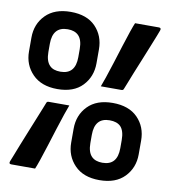

<svg xmlns="http://www.w3.org/2000/svg" viewBox="-81 -780 762 860"><g transform="rotate(10 300.0 -350.0)"><path d="M172 -710Q246 -710 285.5 -669Q325 -628 325 -566V-503Q325 -442 285.5 -400.5Q246 -359 172 -359Q99 -359 58.5 -400.5Q18 -442 18 -503V-566Q18 -628 58.5 -669Q99 -710 172 -710ZM362 -405Q367 -417 377.5 -448Q388 -479 400.5 -518.5Q413 -558 425.5 -598Q438 -638 448.5 -668.5Q459 -699 464 -710H572Q585 -710 580 -697Q579 -693 570.5 -672Q562 -651 549.5 -619.5Q537 -588 523 -554Q509 -520 496.5 -489Q484 -458 476 -437Q468 -416 466 -412Q464 -405 456 -405ZM104 -516Q104 -474 123 -455Q139 -438 172 -438Q240 -438 240 -516V-553Q240 -595 221 -614Q204 -631 172 -631Q104 -631 104 -553ZM428 -341Q502 -341 542 -300Q582 -259 582 -197V-134Q582 -73 542 -31.5Q502 10 428 10Q355 10 315 -31.5Q275 -73 275 -134V-197Q275 -259 315 -300Q355 -341 428 -341ZM238 -296Q233 -284 222.5 -253Q212 -222 199.5 -182.5Q187 -143 174.5 -103Q162 -63 151.5 -32.5Q141 -2 136 9H28Q15 9 20 -4Q22 -8 30 -29Q38 -50 50.5 -81.5Q63 -113 77 -147.5Q91 -182 103.5 -213Q116 -244 124.5 -265Q133 -286 134 -289Q136 -296 144 -296ZM360 -147Q360 -105 379 -86Q396 -69 428 -69Q496 -69 496 -147V-184Q496 -226 478 -245Q461 -262 428 -262Q360 -262 360 -184Z"/></g></svg>

Font: Recursive Mn Lnr St SmB
Style: Regular
Weight: 600
Monospace: yes
Version: Version 1.079;hotconv 1.0.112;makeotfexe 2.5.65598; ttfautoh